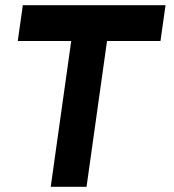

<svg xmlns="http://www.w3.org/2000/svg" viewBox="-20 -720 670 740"><path d="M618 -700 598.5 -562H392.5L313.5 0H175.5L254.5 -562H48.5L68 -700Z"/></svg>

Font: Urbanist ExtraBold
Style: Italic
Weight: 800
Italic angle: -8°
Designer: Corey Hu
Foundry: Corey Hu
Version: Version 1.321; ttfautohint (v1.8.4.7-5d5b)